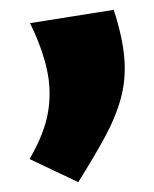

<svg xmlns="http://www.w3.org/2000/svg" viewBox="-20 -167 313 390"><path d="M139 203 40 156Q70 105 77.5 61Q85 17 75 -27Q65 -71 41 -120L211 -147Q229 -92 232.5 -49Q236 -6 225.5 32.5Q215 71 193 111.5Q171 152 139 203Z"/></svg>

Font: Marhey
Style: Bold
Weight: 700
Designer: Nur Syamsi & Bustanul Arifin
Foundry: Namelatype
Version: Version 1.000